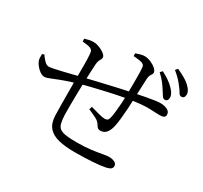

<svg xmlns="http://www.w3.org/2000/svg" viewBox="-163 -1014 1327 1258"><g transform="rotate(30 500.0 -385.0)"><path d="M826.6 -624.1Q814.1 -644.1 797.9 -665Q781.8 -685.9 754 -711.8L768.5 -727.6Q804.2 -709.4 826.8 -692.9Q849.4 -676.4 866.3 -658.4Q883.4 -640.4 890.3 -625.3Q897.2 -610.1 895.6 -596.1Q894.8 -583 887.6 -576.9Q880.5 -570.7 870 -571.7Q858.9 -572.7 849.6 -588.2Q840.2 -603.7 826.6 -624.1ZM911.2 -693.6Q896.4 -713.8 878.9 -732.6Q861.3 -751.4 833.1 -774.7L847.4 -791.4Q884.1 -774.3 907.4 -760.9Q930.7 -747.5 947.9 -731.5Q966.5 -714 974.6 -698.1Q982.7 -682.2 980.7 -668.8Q979.9 -655.8 972.9 -649.2Q965.8 -642.6 954.7 -643.4Q942.5 -644.2 934.3 -659.7Q926.1 -675.2 911.2 -693.6ZM216.8 -633.2 215.6 -654.5Q230.3 -659 246.6 -662.9Q263 -666.8 282.6 -666.8Q296.4 -666.8 313.6 -661.3Q330.8 -655.9 346.9 -647.3Q363 -638.7 373.2 -628.3Q383.5 -617.9 383.5 -607.8Q383.5 -599 379.4 -592.8Q375.4 -586.5 370.8 -576.6Q366.1 -566.7 364.3 -546.7Q362.7 -525.9 361.4 -490.1Q360 -454.3 358 -412Q356.6 -366 355.7 -317.5Q354.8 -268.9 354.5 -227.6Q354.2 -186.3 354.9 -160.7Q356.5 -120.9 362.6 -97Q368.7 -73 385.3 -61.3Q401.9 -49.7 433 -45.6Q464.1 -41.5 514.3 -41.5Q575.8 -41.5 621.6 -47.7Q667.5 -53.9 698.2 -59.8Q728.8 -65.6 744.7 -65.6Q761.8 -65.6 775.2 -61.6Q788.5 -57.5 796.6 -49.8Q804.7 -42.1 804.7 -30.3Q804.7 -15.6 795.2 -8.2Q785.7 -0.8 762.6 5Q733.3 11.7 671.1 16.2Q608.8 20.7 530.7 20.7Q458.7 20.7 408.9 8.1Q359.1 -4.5 332.5 -35.6Q305.9 -66.7 303.5 -122.9Q302.5 -153.5 302 -198.4Q301.5 -243.3 301.4 -294.9Q301.3 -346.6 301.1 -397.8Q301.7 -457.9 301.3 -508.6Q301 -559.4 298.6 -583Q297.4 -604.8 292.1 -611.9Q286.8 -619 275 -623.7Q263.6 -628.5 247.4 -630Q231.2 -631.6 216.8 -633.2ZM553.9 -717.8 552.6 -738.3Q569.9 -744.5 585.7 -749.2Q601.5 -753.9 616 -753.9Q639.9 -753.9 664.6 -743.2Q689.2 -732.5 705.8 -717.4Q722.3 -702.3 722.3 -688.8Q722.3 -681 717.5 -674.4Q712.7 -667.9 708.2 -658.4Q703.7 -649 702.2 -630.8Q700.6 -602.4 699.4 -563.7Q698.1 -524.9 696.1 -479.8Q694.9 -442.7 692.4 -400.9Q689.9 -359 685.8 -321.6Q681.7 -284.1 676.1 -259.5Q668.5 -224.6 651.8 -204.9Q635.1 -185.2 607.7 -185.2Q597.3 -185.2 590.2 -189.3Q583 -193.4 575 -207.1Q563.4 -229.8 534.4 -244.2Q505.4 -258.6 475.8 -270.9L482.9 -293Q515.8 -283.2 547.7 -275.1Q579.5 -267 593 -267Q604.1 -267 612.1 -271.5Q620.1 -276 624.5 -291.6Q629.3 -309.7 633 -341.8Q636.7 -373.9 639 -409.8Q641.3 -445.8 641.3 -474.6Q642.3 -505.5 642.5 -545.1Q642.7 -584.7 642.3 -622Q641.9 -659.4 639.9 -682Q638.9 -703.3 613.2 -710.4Q602.2 -713 587.2 -714.7Q572.2 -716.4 553.9 -717.8ZM330.6 -380.4Q258.6 -359.6 216.3 -343Q173.9 -326.5 150.8 -316.9Q127.8 -307.2 112.9 -307.2Q92.3 -307.2 67.7 -329.3Q43.2 -351.3 31.2 -378.8Q27.3 -388.5 27 -401.7Q26.7 -414.9 26.9 -428.8L41.5 -434.6Q54 -415.4 71.6 -397.4Q89.3 -379.5 106.7 -379.5Q116.5 -379.5 144.2 -385.2Q171.9 -391 206.9 -399.3Q242 -407.6 275.5 -416.2Q309.1 -424.8 330.8 -429.9Q350.6 -434.6 389.7 -444.2Q428.7 -453.8 477.6 -464.9Q526.5 -476 575.8 -487.4Q625 -498.8 664.5 -506.6Q711.3 -516.1 750.5 -523.6Q789.7 -531.1 817.9 -535.2Q846.1 -539.2 858.2 -539.2Q879.1 -539.2 896.7 -534.4Q914.3 -529.5 924.7 -519.4Q935.1 -509.3 935.1 -493.5Q935.1 -478.7 924.1 -473.2Q913.2 -467.7 893 -467.7Q873.3 -467.7 853 -469.1Q832.7 -470.4 807.4 -470.7Q782.2 -470.9 747.2 -467.7Q703.2 -463.7 645.4 -453.3Q587.5 -442.9 527.4 -429.4Q467.3 -415.8 415.2 -403.2Q363.2 -390.5 330.6 -380.4Z"/></g></svg>

Font: Noto Serif JP
Style: Regular
Weight: 200
Designer: Ryoko NISHIZUKA 西塚涼子 (kana & ideographs); Frank Grießhammer (Latin, Greek & Cyrillic); Wenlong ZHANG 张文龙 (bopomofo); San
Foundry: Adobe
Version: Version 2.001;hotconv 1.1.0;makeotfexe 2.6.0